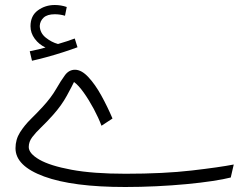

<svg xmlns="http://www.w3.org/2000/svg" viewBox="-20 -727 1000 768"><path d="M481 21Q271 21 156.5 -21Q42 -63 42 -134Q42 -169 60 -197.5Q78 -226 103.5 -251Q129 -276 151 -300Q185 -337 204.5 -371Q224 -405 240 -426.5Q256 -448 280 -448Q306 -448 333.5 -418.5Q361 -389 385.5 -344.5Q410 -300 430 -253L386 -224Q374 -256 355 -291.5Q336 -327 315 -356.5Q294 -386 276 -399Q269 -384 247.5 -344.5Q226 -305 192 -267Q167 -239 145 -218Q123 -197 109 -178.5Q95 -160 95 -139Q95 -113 137.5 -88.5Q180 -64 266 -48Q352 -32 482 -32Q635 -32 747 -45Q859 -58 915 -69L903 -17Q876 -10 830 -3Q784 4 726 9.5Q668 15 605 18Q542 21 481 21ZM108 -484 99 -522Q119 -526 133.5 -529.5Q148 -533 162 -537Q136 -549 119 -572Q102 -595 102 -622Q102 -664 131.5 -685.5Q161 -707 199 -707Q224 -707 247 -699L240 -664Q230 -667 220 -668.5Q210 -670 199 -670Q169 -670 154.5 -656.5Q140 -643 139 -623Q140 -595 163 -576.5Q186 -558 212 -551Q250 -562 279 -573L290 -538Q266 -529 233.5 -518.5Q201 -508 168 -499Q135 -490 108 -484Z"/></svg>

Font: Noto Sans Arabic Light
Style: Regular
Weight: 300
Designer: Monotype Design Team, Nadine Chahine, Nizar Qandah and Khaled Hosny
Foundry: Monotype Imaging Inc.
Version: Version 2.012; ttfautohint (v1.8.4.7-5d5b)